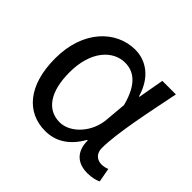

<svg xmlns="http://www.w3.org/2000/svg" viewBox="-138 -723 902 902"><g transform="rotate(45 312.5 -272.0)"><path d="M260 13C331 13 388 -24 429 -97H433C433 -22 476 13 540 13C572 13 595 6 609 -1L596 -71C585 -66 571 -63 559 -63C529 -63 505 -82 505 -119C505 -218 544 -400 573 -543H483L460 -414H457C427 -517 357 -557 290 -557C164 -557 52 -448 52 -262C52 -83 137 13 260 13ZM279 -64C195 -64 146 -136 146 -263C146 -406 220 -480 299 -480C350 -480 406 -453 436 -335L427 -232C421 -140 350 -64 279 -64Z"/></g></svg>

Font: Noto Sans Mono CJK HK
Style: Regular
Weight: 400
Designer: Ryoko NISHIZUKA 西塚涼子 (kana, bopomofo & ideographs); Paul D. Hunt (Latin, Greek & Cyrillic); Sandoll Communications 산돌커뮤니
Foundry: Adobe
Version: Version 2.004;hotconv 1.0.118;makeotfexe 2.5.65603